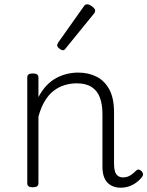

<svg xmlns="http://www.w3.org/2000/svg" viewBox="-20 -857 686 894"><path d="M542 17Q522 17 506 10.5Q490 4 479 -8Q468 -20 462.5 -38.5Q457 -57 457 -82V-326Q457 -371 445 -403Q433 -435 406.5 -452Q380 -469 337 -469Q309 -469 282 -461Q255 -453 231.5 -435.5Q208 -418 189.5 -388Q171 -358 159 -314V-4Q159 6 152.5 10.5Q146 15 132 15Q119 15 113 10.5Q107 6 107 -4V-496Q107 -506 113 -510.5Q119 -515 132 -515Q146 -515 152.5 -510.5Q159 -506 159 -496V-405Q176 -437 197 -459Q218 -481 242.5 -494Q267 -507 292.5 -513Q318 -519 344 -519Q392 -519 429.5 -500Q467 -481 489 -440.5Q511 -400 511 -334V-94Q511 -74 515 -60Q519 -46 528.5 -38.5Q538 -31 553 -31Q563 -31 573 -34Q583 -37 593 -44.5Q603 -52 613 -62Q619 -68 625.5 -67.5Q632 -67 639 -60Q645 -54 646 -47.5Q647 -41 642 -34Q631 -19 614.5 -7Q598 5 580 11Q562 17 542 17ZM273 -623Q266 -623 256 -631Q246 -639 246 -647Q246 -649 247.5 -651.5Q249 -654 251 -659L370 -827Q373 -832 377 -834.5Q381 -837 387 -837Q393 -837 401.5 -832Q410 -827 416.5 -820.5Q423 -814 423 -808Q423 -803 422 -800.5Q421 -798 417 -793L286 -632Q280 -623 273 -623Z"/></svg>

Font: Playwrite BE WAL ExtraLight
Style: Regular
Weight: 250
Version: Version 1.002